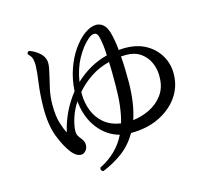

<svg xmlns="http://www.w3.org/2000/svg" viewBox="-114 -908 1227 1101"><g transform="rotate(-15 500.0 -357.5)"><path d="M368 53Q350 46 357 29Q465 -25 513 -124Q438 -144 387.5 -210Q337 -276 328 -372Q300 -329 286.5 -286Q273 -243 272 -210Q272 -192 278.5 -181Q285 -170 298 -154Q312 -137 310 -113.5Q308 -90 288 -76Q275 -67 255.5 -73Q236 -79 216 -103Q182 -146 155.5 -215.5Q129 -285 130 -390Q131 -467 140 -530.5Q149 -594 150 -631Q150 -663 143.5 -678Q137 -693 123 -706Q122 -713 125.5 -717.5Q129 -722 134 -723Q167 -713 195 -687.5Q223 -662 223 -626Q223 -604 213.5 -566.5Q204 -529 194 -483Q184 -437 184 -390Q184 -323 197 -280.5Q210 -238 223 -216Q250 -335 327 -432Q331 -500 351.5 -560Q372 -620 404.5 -667Q437 -714 474 -741Q512 -768 544 -768Q567 -768 585.5 -752.5Q604 -737 614 -703Q620 -681 625 -654Q630 -627 633 -595Q642 -596 651 -596.5Q660 -597 670 -597Q744 -597 796.5 -566.5Q849 -536 877 -485Q905 -434 902 -372Q899 -300 857 -242.5Q815 -185 743.5 -151Q672 -117 578 -117Q541 -53 487 -13Q433 27 368 53ZM609 -185Q661 -191 708 -214Q755 -237 786 -278Q817 -319 819 -377Q822 -425 805 -466Q788 -507 753 -532Q718 -557 667 -557Q659 -557 651.5 -556.5Q644 -556 636 -556Q639 -518 640 -478Q641 -438 641 -400Q640 -335 632 -282Q624 -229 609 -185ZM537 -185Q550 -230 556.5 -283.5Q563 -337 563 -401Q563 -439 563 -475Q563 -511 561 -543Q498 -527 448.5 -493.5Q399 -460 364 -419Q363 -416 363 -413Q363 -410 363 -407Q363 -354 381.5 -306.5Q400 -259 438.5 -226.5Q477 -194 537 -185ZM368 -476Q408 -514 456 -541.5Q504 -569 559 -583Q558 -617 554.5 -644.5Q551 -672 546 -691Q540 -721 520 -721Q503 -721 483 -703Q444 -669 412 -611Q380 -553 368 -476Z"/></g></svg>

Font: Zen Old Mincho Medium
Style: Regular
Weight: 500
Designer: Yoshimichi Ohira
Foundry: Positype
Version: Version 1.500